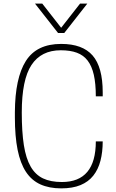

<svg xmlns="http://www.w3.org/2000/svg" viewBox="-20 -1030 641 1058"><path d="M317 8Q251 8 202.5 -14Q154 -36 123 -83Q92 -130 77 -204.5Q62 -279 62 -383V-412Q63 -600 122.5 -694Q182 -788 317 -788Q435 -788 490.5 -724Q546 -660 546 -521V-499H508Q508 -569 497 -617.5Q486 -666 463 -696Q440 -726 403.5 -739.5Q367 -753 315 -753Q207 -753 153.5 -672Q100 -591 100 -410Q100 -303 111.5 -230Q123 -157 149 -112Q175 -67 217 -47Q259 -27 321 -27Q508 -27 508 -251H546Q546 -192 533.5 -144Q521 -96 494 -62Q467 -28 423.5 -10Q380 8 317 8ZM334 -848H300L173 -1010H213L317 -877L421 -1010H461Z"/></svg>

Font: Tanohe Sans ExtraLight
Style: Regular
Weight: 250
Designer: Village Type and Design LLC & Cristiano Sobral
Foundry: Cooper Hewitt Smithsonian Design Museum
Version: Version 1.00;May 30, 2020;FontCreator 12.0.0.2522 64-bit; tt